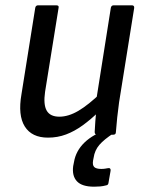

<svg xmlns="http://www.w3.org/2000/svg" viewBox="-20 -508 547 724"><path d="M161 11Q100 11 73.5 -31Q47 -73 61 -153L113 -479Q115 -488 124 -488H192Q203 -488 201 -479L150 -162Q143 -114 156 -91Q169 -68 204 -68Q238 -68 275.5 -90Q313 -112 363 -160L355 -89Q323 -58 292 -35.5Q261 -13 229 -1Q197 11 161 11ZM348 0Q337 0 337 -10Q338 -29 339.5 -51Q341 -73 344 -93L343 -131L398 -479Q400 -488 409 -488H477Q487 -488 486 -478L429 -122Q425 -94 422 -65Q419 -36 417 -10Q417 0 407 0ZM335 196Q289 196 270 175.5Q251 155 256 118L259 103Q266 61 298.5 29.5Q331 -2 390 -22L409 -6Q372 18 354.5 38.5Q337 59 333 87L331 97Q328 115 335.5 122Q343 129 362 129Q370 129 376 128Q382 127 388 126Q393 125 395.5 128Q398 131 397 136L389 182Q388 190 380 191Q369 194 358 195Q347 196 335 196Z"/></svg>

Font: Sofia Sans Semi Condensed Medium
Style: Italic
Weight: 500
Italic angle: -9°
Version: Version 4.100